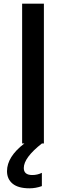

<svg xmlns="http://www.w3.org/2000/svg" viewBox="-20 -778 358 1041"><path d="M100 -758H218V0H207Q109 77 109 133Q109 171 155 171Q183 171 207 159V231Q174 243 140 243Q79 243 48.5 218Q18 193 18 150Q18 72 112 0H100Z"/></svg>

Font: Biryani DemiBold
Style: Regular
Weight: 600
Designer: Dan Reynolds and Mathieu Réguer
Foundry: Dan Reynolds and Mathieu Réguer
Version: Version 1.003;PS 001.003;hotconv 1.0.70;makeotf.lib2.5.58329